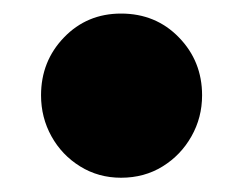

<svg xmlns="http://www.w3.org/2000/svg" viewBox="-20 -384 347 276"><path d="M154 -128.5Q121.5 -128.5 95.2 -144.8Q69 -161 54 -188Q39 -215 39 -247Q39 -296 72 -330.2Q105 -364.5 154 -364.5Q204 -364.5 237.2 -330.2Q270.5 -296 270.5 -247Q270.5 -215 255.2 -188Q240 -161 213.8 -144.8Q187.5 -128.5 154 -128.5Z"/></svg>

Font: Fraunces 72pt SuperSoft Black
Style: Regular
Weight: 900
Version: Version 1.000;[0bf87f6ff]